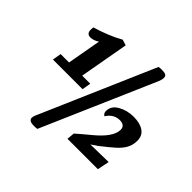

<svg xmlns="http://www.w3.org/2000/svg" viewBox="-198 -912 1196 1196"><g transform="rotate(45 400.0 -314.5)"><path d="M50 -285 60 -343H134L174 -567Q162 -558 146.5 -552.5Q131 -547 118 -547Q85 -547 85 -582Q85 -597 87 -605Q133 -618 182.5 -638Q232 -658 270 -680L308 -668L250 -343H321L311 -285ZM257 91Q213 91 213 64Q213 55 219 40L548 -718Q560 -720 574 -720Q598 -720 609 -714.5Q620 -709 620 -693Q620 -677 611 -656L287 89Q281 91 257 91ZM780 -299Q780 -262 764 -232.5Q748 -203 717.5 -175.5Q687 -148 629 -103Q614 -93 612 -92Q605 -86 589 -76L747 -79L731 0H463L468 -51Q496 -76 554 -124Q658 -209 658 -274Q658 -293 646 -303Q634 -313 612 -313Q586 -313 564 -300Q542 -287 527 -262Q510 -271 510 -292Q510 -337 555.5 -363Q601 -389 658 -389Q714 -389 747 -366.5Q780 -344 780 -299Z"/></g></svg>

Font: Sansita
Style: Bold Italic
Weight: 700
Italic angle: -11°
Designer: Pablo Cosgaya
Foundry: Omnibus-Type
Version: Version 1.006